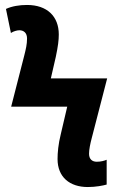

<svg xmlns="http://www.w3.org/2000/svg" viewBox="-20 -744 473 774"><path d="M334 10C366 10 396 4 410 0V-100C401 -96 387 -92 370 -92C351 -92 339 -103 339 -124C339 -142 344 -165 350 -188L412 -428H185L205 -515C214 -558 217 -582 217 -605C217 -678 170 -724 89 -724C58 -724 28 -719 4 -708L24 -611C34 -618 49 -622 58 -622C75 -622 89 -612 89 -589C89 -565 84 -545 78 -521L25 -314H251L225 -203C215 -163 212 -128 212 -103C212 -30 261 10 334 10Z"/></svg>

Font: Noto Sans Display SemiCondensed
Style: Bold
Weight: 700
Width: 4
Designer: Monotype Design Team
Foundry: Monotype Imaging Inc.
Version: Version 1.900